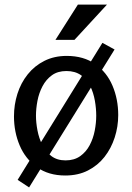

<svg xmlns="http://www.w3.org/2000/svg" viewBox="-20 -753 577 838"><path d="M265 13Q192 13 141.5 -23Q91 -59 66 -118Q41 -177 41 -245Q41 -296 56 -343.5Q71 -391 101 -428.5Q131 -466 174 -487.5Q217 -509 271 -509Q345 -509 395.5 -473.5Q446 -438 471 -379Q496 -320 496 -251Q496 -200 480.5 -152.5Q465 -105 436 -68Q407 -31 364 -9Q321 13 265 13ZM266 -53Q304 -53 330 -71.5Q356 -90 371.5 -119.5Q387 -149 393.5 -183Q400 -217 400 -248Q400 -280 394 -314Q388 -348 374 -377Q360 -406 334 -424.5Q308 -443 270 -443Q232 -443 206.5 -424.5Q181 -406 165.5 -376.5Q150 -347 143.5 -313Q137 -279 137 -248Q137 -218 143.5 -184Q150 -150 164.5 -120.5Q179 -91 204 -72Q229 -53 266 -53ZM107 65 57 32 427 -566 480 -537ZM320 -733H447L305 -579H222Z"/></svg>

Font: Rosario Medium
Style: Regular
Weight: 500
Version: Version 1.201